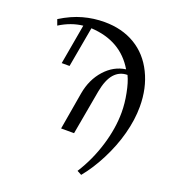

<svg xmlns="http://www.w3.org/2000/svg" viewBox="-157 -794 1015 1128"><g transform="rotate(20 350.5 -229.5)"><path d="M276 0 316 -234Q332 -325 387 -386Q442 -447 516 -457Q429 -604 242 -614L197 -362H148L192 -612Q118 -604 48 -560L35 -596Q104 -639 170 -657Q235 -675 303 -675Q413 -675 495 -626Q577 -577 622 -485Q667 -394 667 -278Q667 -196 643 -106Q620 -19 575 69Q532 153 480 216L452 201Q512 107 545 -2Q578 -110 578 -210Q578 -266 566 -327Q554 -390 535 -429Q486 -429 453 -392Q421 -355 407 -280L357 0Z"/></g></svg>

Font: Libra Serif Modern
Style: Italic
Weight: 400
Italic angle: -12°
Designer: Stefan Peev, Context Ltd
Foundry: Stefan Peev, Context Ltd
Version: Version 1.000